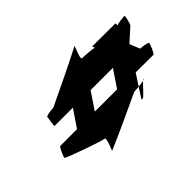

<svg xmlns="http://www.w3.org/2000/svg" viewBox="-114 -1021 1322 1322"><g transform="rotate(-45 547.0 -360.5)"><path d="M92 -213C94 -203 362 -110 381 -110C400 -110 354 -6 357 -14C493 -72 622 -133 752 -194C758 -194 777 -196 800 -198L855 -282L1027 -281C1035 -281 1065 -349 1064 -359C1063 -369 1000 -376 992 -376L962 -450L1059 -538C1063 -546 1084 -612 1073 -612C1062 -612 1001 -606 996 -598L995 -619L771 -620L775 -600C768 -607 679 -612 662 -612C643 -612 692 -715 685 -708C554 -641 419 -576 282 -511C268 -511 205 -504 207 -494C209 -484 192 -416 200 -416H377L293 -291H129C121 -291 91 -223 92 -213ZM465 -290 549 -415H766L682 -290ZM750 -120H762C772 -120 826 -183 849 -205C839 -202 817 -200 800 -198ZM849 -205C856 -207 862 -210 861 -212C860 -214 856 -211 849 -205Z"/></g></svg>

Font: Ampere
Style: SCUltExtIta
Weight: 400
Version: Version 1